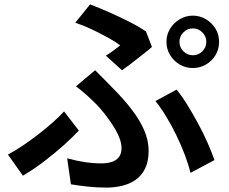

<svg xmlns="http://www.w3.org/2000/svg" viewBox="-20 -803 1040 872"><path d="M795 -613Q795 -588 813 -570Q831 -552 856 -552Q881 -552 899 -570Q917 -588 917 -613Q917 -638 899 -656Q881 -674 856 -674Q831 -674 813 -656Q795 -638 795 -613ZM736 -613Q736 -646 752.5 -672.5Q769 -699 796 -715.5Q823 -732 856 -732Q888 -732 915.5 -715.5Q943 -699 959 -672.5Q975 -646 975 -613Q975 -580 959 -553Q943 -526 915.5 -510Q888 -494 856 -494Q823 -494 796 -510Q769 -526 752.5 -553Q736 -580 736 -613ZM461 -550Q480 -562 498 -575.5Q516 -589 526 -597Q505 -613 471.5 -631.5Q438 -650 399.5 -668.5Q361 -687 322 -700L389 -783Q429 -768 475.5 -747.5Q522 -727 566.5 -704.5Q611 -682 643 -660L670 -590Q661 -581 644 -568Q627 -555 607 -539Q587 -523 568 -508.5Q549 -494 534 -484ZM285 -84Q325 -73 363.5 -67Q402 -61 441 -61Q466 -61 487 -67.5Q508 -74 520 -89.5Q532 -105 532 -130Q532 -154 520.5 -181.5Q509 -209 490.5 -237Q472 -265 452 -290Q432 -315 414 -333Q396 -351 372.5 -372Q349 -393 325 -411L412 -484Q433 -463 452.5 -443.5Q472 -424 491 -404Q543 -352 579.5 -304Q616 -256 635.5 -210Q655 -164 655 -118Q655 -69 638.5 -36.5Q622 -4 595 14.5Q568 33 533.5 41Q499 49 464 49Q421 49 379 44.5Q337 40 302 34ZM845 -18Q836 -56 819.5 -99.5Q803 -143 781.5 -187.5Q760 -232 735.5 -272.5Q711 -313 686 -344L782 -396Q806 -367 831 -326.5Q856 -286 880 -241.5Q904 -197 923 -154Q942 -111 954 -76ZM338 -210Q310 -180 270.5 -144.5Q231 -109 183.5 -72.5Q136 -36 84 -5L16 -101Q48 -118 83 -141.5Q118 -165 153 -192Q188 -219 218.5 -246Q249 -273 271 -297Z"/></svg>

Font: Noto Sans SC Thin SemiBold
Style: Regular
Weight: 600
Version: Version 2.004-H2;hotconv 1.0.118;makeotfexe 2.5.65603